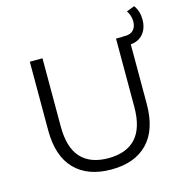

<svg xmlns="http://www.w3.org/2000/svg" viewBox="-122 -963 1040 1082"><g transform="rotate(-15 398.5 -422.0)"><path d="M649 -701H664Q697 -701 713.5 -719.5Q730 -738 730 -768Q730 -804 710 -832L757 -850Q783 -814 783 -766Q783 -711 752 -678Q726 -651 683 -647V-299Q683 -149 608 -71.5Q533 6 396 6Q259 6 183.5 -71.5Q108 -149 108 -299V-700H182V-302Q182 -179 236.5 -119.5Q291 -60 396 -60Q502 -60 556.5 -119.5Q611 -179 611 -302V-700H649Z"/></g></svg>

Font: CMG Sans
Style: Regular
Weight: 400
Designer: Julieta Ulanovsky
Foundry: Julieta Ulanovsky
Version: Version 7.200